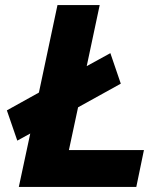

<svg xmlns="http://www.w3.org/2000/svg" viewBox="-20 -735 639 755"><path d="M54 0 99 -210 48 -182 7 -301 133 -371 206 -715H372L321 -475L414 -526L455 -406L287 -313L251 -145H546L516 0Z"/></svg>

Font: Wix Madefor Text ExtraBold
Style: Italic
Weight: 800
Italic angle: -12°
Designer: Dalton Maag Ltd
Foundry: Dalton Maag Ltd
Version: Version 3.100